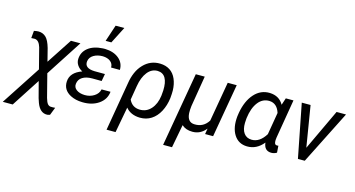

<svg xmlns="http://www.w3.org/2000/svg" viewBox="-127 -1199 3391 1832"><g transform="rotate(15 1568.5 -283.0)"><path d="M128.9 -534.2Q172.4 -533.2 201.7 -504.6Q231 -476.1 251.5 -404.3L283.7 -277.3L448.2 -528.3H542L310.5 -170.9L369.1 57.1Q380.4 96.2 392.6 111.8Q404.8 127.4 422.4 129.4L445.3 129.9L468.3 128.4L438.5 205.1Q421.4 211.4 411.1 211.9Q339.8 214.4 306.2 122.6L292 80.1L250.5 -78.1L68.8 202.6H-29.3L224.1 -185.5L171.4 -390.6Q152.3 -454.6 109.9 -457L75.7 -455.6L82.5 -528.3Q112.8 -534.7 128.9 -534.2Z M505.9 0ZM738.3 -233.9Q677.7 -233.9 641.4 -210.9Q605 -188 600.1 -144.5Q595.7 -108.4 626 -85.9Q656.2 -63.5 708 -62Q760.3 -61 801.3 -87.2Q842.3 -113.3 850.6 -155.8L939 -156.2Q931.2 -79.1 865.7 -33.4Q800.3 12.2 704.6 9.8Q636.7 8.8 585.9 -17.6Q505.9 -59.6 510.7 -144Q515.6 -233.9 628.4 -273.9Q596.2 -290.5 577.4 -318.8Q558.6 -347.2 560.5 -379.9Q563.5 -447.8 616.7 -490Q669.9 -532.2 761.7 -537.1L783.7 -537.6Q868.7 -535.2 920.7 -492.2Q972.7 -449.2 971.2 -380.4L884.3 -380.9Q885.3 -417.5 857.2 -440.2Q829.1 -462.9 780.8 -464.4Q728 -464.4 690.9 -442.1Q653.8 -419.9 647.9 -380.4Q638.7 -309.1 740.2 -306.2L843.8 -305.7L830.6 -233.4ZM822.8 -777.8H908.7L824.7 -613.3H768.1Z M1079.1 -281.7Q1087.4 -336.4 1108.6 -385.5Q1129.9 -434.6 1164.6 -470.2Q1231.9 -540.5 1328.6 -538.1Q1384.8 -536.6 1425 -510.3Q1465.3 -483.9 1486.8 -433.8Q1508.3 -383.8 1509.8 -321.8Q1510.3 -292.5 1505.9 -244.6Q1496.6 -170.4 1465.1 -111.1Q1433.6 -51.8 1384.5 -20.3Q1335.4 11.2 1272.5 10.3Q1180.7 8.3 1132.3 -51.3L1085 203.1H996.1ZM1144 -134.3Q1175.8 -65.4 1250.5 -63.5Q1317.4 -62 1362.1 -112.1Q1406.7 -162.1 1417.5 -245.1L1421.9 -297.4Q1425.3 -377 1400.9 -419.9Q1376.5 -462.9 1323.2 -464.8Q1263.7 -465.8 1222.7 -414.1Q1181.6 -362.3 1167 -272.9Z M1567.9 0ZM1770 -528.3 1719.7 -223.6Q1714.8 -182.6 1716.3 -154.3Q1721.2 -64.9 1792.5 -63.5Q1881.8 -60.5 1929.2 -137.2L1997.1 -528.3H2085.9L1994.1 0H1915L1924.3 -56.2Q1870.1 11.2 1791 10.3Q1725.1 10.3 1686 -26.4L1642.6 203.1H1554.7L1681.6 -528.3Z M2646.5 -528.3 2582 -143.1Q2578.1 -114.7 2580.1 -100.6Q2582.5 -73.2 2603 -72.3H2611.3L2619.1 -73.7L2624 -5.9Q2598.1 9.8 2568.4 9.3Q2500 7.3 2492.2 -70.3Q2424.8 12.2 2331.1 10.3Q2245.6 8.8 2201.4 -60.5Q2157.2 -129.9 2168.5 -242.7L2173.8 -279.3Q2195.3 -400.9 2258.1 -470.9Q2320.8 -541 2411.1 -538.6Q2504.9 -535.6 2547.9 -459L2570.8 -528.3ZM2257.3 -240.7 2254.9 -201.2Q2253.4 -136.7 2280 -100.1Q2306.6 -63.5 2356.4 -62.5Q2436.5 -61 2493.7 -153.8L2530.8 -373Q2503.4 -460.4 2428.2 -463.9Q2359.9 -466.3 2315.4 -408.4Q2271 -350.6 2258.3 -251Z M2728.5 0ZM2881.8 -123.5 3072.3 -528.3H3165.5L2899.4 0H2832L2728.5 -528.3H2815.4Z"/></g></svg>

Font: Roboto
Style: Italic
Weight: 400
Italic angle: -12°
Designer: Google
Version: Version 2.134; 2016; ttfautohint (v1.6)